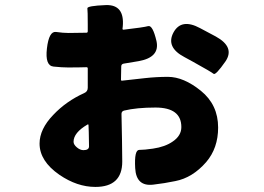

<svg xmlns="http://www.w3.org/2000/svg" viewBox="-20 -657 1040 757"><path d="M356 80Q284 80 214 32Q136 -22 136 -91Q136 -148 190 -204Q241 -258 312 -290Q326 -296 326 -311V-387Q326 -392 321 -392Q291 -391 248 -391Q225 -391 191 -394.5Q157 -398 165 -466Q173 -535 201 -531Q229 -527 250 -527Q291 -527 321 -528Q326 -528 326 -534V-561Q326 -614 324.5 -624Q323 -634 398 -637Q472 -639 464 -552L463 -544Q463 -539 468 -540Q546 -549 564 -554Q582 -559 597 -495Q611 -431 527 -416L467 -406Q458 -404 458 -395L457 -343Q457 -338 462 -339L552 -349Q597 -354 642 -354Q704 -354 772 -299Q840 -244 840 -154Q840 -73 793 -18Q739 44 671 57Q628 66 584 71Q517 79 513 6Q509 -66 529 -66Q549 -66 583 -71Q631 -78 661 -99Q695 -122 695 -156Q695 -233 593 -233Q519 -233 469 -221Q459 -218 459 -208L461 -106Q462 -63 462 -20Q462 80 356 80ZM309 -65Q331 -65 331 -80Q331 -95 330 -136L329 -163Q329 -168 325 -166Q270 -134 270 -98Q270 -87 283 -76Q296 -65 309 -65ZM869 -415Q830 -359 822 -366Q814 -373 740 -414L707 -432Q633 -471 664 -529Q695 -586 769 -546L831 -513Q907 -471 869 -415Z"/></svg>

Font: Resource Han Rounded TW Heavy
Style: Regular
Weight: 900
Designer: Cyano Hao (round all glyphs); Ryoko NISHIZUKA 西塚涼子 (kana, bopomofo & ideographs); Paul D. Hunt (Latin, Greek & Cyrillic)
Foundry: Cyano Hao
Version: 0.990